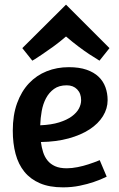

<svg xmlns="http://www.w3.org/2000/svg" viewBox="-20 -799 513 826"><path d="M276 -510Q321 -510 352.5 -499Q384 -488 404 -469Q424 -450 433.5 -424Q443 -398 443 -368Q443 -332 423 -299.5Q403 -267 365.5 -242.5Q328 -218 275 -203.5Q222 -189 156 -188Q159 -165 165.5 -144.5Q172 -124 184.5 -108.5Q197 -93 217 -84Q237 -75 267 -75Q289 -75 314 -80Q339 -85 360 -92Q385 -100 409 -110L439 -39Q413 -26 383 -16Q357 -7 323 0Q289 7 251 7Q193 7 152 -10.5Q111 -28 85 -60Q59 -92 47 -137Q35 -182 35 -237Q35 -304 53.5 -355Q72 -406 104.5 -440.5Q137 -475 181 -492.5Q225 -510 276 -510ZM153 -260Q201 -262 234.5 -272.5Q268 -283 289 -298.5Q310 -314 319.5 -332Q329 -350 329 -368Q329 -397 312 -414.5Q295 -432 267 -432Q234 -432 212.5 -416.5Q191 -401 178 -376.5Q165 -352 159.5 -321.5Q154 -291 153 -260ZM76 -592 264 -779 451 -592 408 -538 397 -545Q385 -552 364.5 -565.5Q344 -579 318 -598.5Q292 -618 264 -642Q235 -617 208.5 -598Q182 -579 162 -565.5Q142 -552 131 -545L119 -538Z"/></svg>

Font: Amaranth
Style: Regular
Weight: 400
Designer: Gesine Todt
Foundry: Gesine Todt
Version: Version 1.001